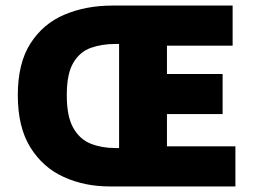

<svg xmlns="http://www.w3.org/2000/svg" viewBox="-20 -670 920 690"><path d="M374 0Q284 0 209 -34Q134 -68 89 -140.5Q44 -213 44 -328Q44 -443 89.5 -514Q135 -585 212 -617.5Q289 -650 384 -650H816V-506H580V-404H780V-260H580V-144H826V0ZM394 -138H408V-512H394Q346 -512 306.5 -498Q267 -484 243.5 -444.5Q220 -405 220 -328Q220 -251 243.5 -210Q267 -169 306.5 -153.5Q346 -138 394 -138Z"/></svg>

Font: Source Sans 3 ExtraLight Black
Style: Regular
Weight: 900
Version: Version 3.052;hotconv 1.1.0;makeotfexe 2.6.0